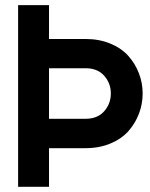

<svg xmlns="http://www.w3.org/2000/svg" viewBox="-20 -720 580 740"><path d="M49.8 0V-700.2H168.9V-569.8H309.1Q362.3 -569.8 405.3 -552Q448.2 -534.2 474.9 -504.2Q501.5 -474.1 515.6 -437Q529.8 -399.9 529.8 -359.9Q529.8 -319.3 515.6 -282Q501.5 -244.6 474.9 -214.6Q448.2 -184.6 405.3 -166.7Q362.3 -148.9 309.1 -148.9H168.9V0ZM168.9 -262.2H310.1Q356 -262.2 381.6 -291.3Q407.2 -320.3 407.2 -359.9Q407.2 -398.9 381.6 -428Q356 -457 310.1 -457H168.9Z"/></svg>

Font: Cakra Normal
Style: Regular
Weight: 400
Designer: Lucia Kollert, Vojtech Kollert
Foundry: OoM Type
Version: Version 1.000;Glyphs 3.1.1 (3148)